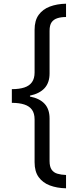

<svg xmlns="http://www.w3.org/2000/svg" viewBox="-20 -852 431 1038"><path d="M44 -370Q84 -370 111.5 -379Q139 -388 153 -408Q167 -428 167 -460V-691Q167 -741 189 -771.5Q211 -802 249.5 -816.5Q288 -831 337 -832V-760Q310 -760 290 -753.5Q270 -747 259 -731.5Q248 -716 248 -685V-455Q248 -405 221 -375.5Q194 -346 142 -335V-330Q194 -320 221 -291Q248 -262 248 -211V18Q248 49 259 65Q270 81 290 87Q310 93 337 94V166Q288 165 249.5 150.5Q211 136 189 105.5Q167 75 167 25V-206Q167 -239 153 -258.5Q139 -278 111.5 -287Q84 -296 44 -296Z"/></svg>

Font: hexhindi15
Style: Regular
Weight: 400
Designer: Jelle Bosma - Monotype Design Team
Foundry: Monotype Imaging Inc.
Version: Version 2.006